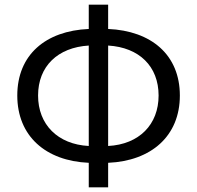

<svg xmlns="http://www.w3.org/2000/svg" viewBox="-20 -778 843 822"><path d="M443 -583C576 -575 659 -494 659 -369C659 -245 576 -160 443 -153ZM360 -153C227 -160 143 -245 143 -369C143 -494 227 -575 360 -583ZM443 -758H360V-654C175 -646 54 -543 54 -369C54 -196 175 -89 360 -81V24H443V-81C628 -89 750 -196 750 -369C750 -543 628 -646 443 -654Z"/></svg>

Font: Noto Sans CJK SC Regular
Style: Regular
Weight: 400
Designer: Ryoko NISHIZUKA (kana & ideographs); Paul D. Hunt (Latin, Greek & Cyrillic); Wenlong ZHANG (bopomofo); Sandoll Communica
Foundry: Adobe Systems Incorporated
Version: Version 1.004;PS 1.004;hotconv 1.0.82;makeotf.lib2.5.63406